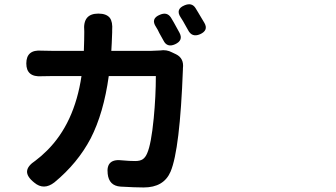

<svg xmlns="http://www.w3.org/2000/svg" viewBox="-20 -826 1540 880"><path d="M136.7 10.7Q102.5 -16.6 104 -41Q105.5 -65.4 142.6 -89.8Q168.9 -109.4 195.3 -135.7Q321.3 -260.7 353.5 -477.5H226.6Q192.4 -477.5 170.9 -476.6Q100.6 -471.7 100.6 -535.2Q100.6 -599.6 170.9 -593.8Q190.4 -592.8 226.6 -592.8H364.3Q366.2 -645.5 366.2 -675.8Q366.2 -679.7 366.2 -683.6Q358.4 -763.7 430.7 -763.7Q467.8 -763.7 483.4 -744.1Q497.1 -725.6 494.1 -686.5Q494.1 -682.6 494.1 -677.7Q492.2 -621.1 490.2 -592.8H669.9Q684.6 -592.8 713.9 -594.7Q743.2 -599.6 768.6 -585.9L787.1 -577.1Q824.2 -558.6 818.4 -512.7Q818.4 -510.7 818.4 -508.8Q804.7 -140.6 761.7 -39.1Q730.5 33.2 638.7 33.2Q600.6 33.2 532.2 29.3Q479.5 25.4 473.6 -29.3Q464.8 -101.6 543 -90.8Q574.2 -87.9 599.6 -87.9Q622.1 -87.9 634.3 -96.2Q646.5 -104.5 654.3 -123Q672.9 -164.1 684.6 -284.2Q694.3 -384.8 694.3 -477.5H585.9H478.5Q455.1 -307.6 395.5 -191.4Q335.9 -78.1 229.5 9.8Q180.7 47.9 136.7 10.7ZM728.5 -641.6Q726.6 -644.5 723.6 -650.4Q714.8 -667 710 -674.8Q708 -679.7 703.1 -689Q698.2 -698.2 695.3 -702.1Q668.9 -741.2 713.9 -758.8Q746.1 -772.5 763.7 -745.1Q767.6 -738.3 776.4 -723.6Q794.9 -691.4 802.7 -675.8Q821.3 -640.6 782.2 -623Q745.1 -606.4 728.5 -641.6ZM841.8 -688.5Q835.9 -698.2 824.2 -719.7Q822.3 -722.7 819.3 -728.5Q811.5 -741.2 807.6 -747.1Q783.2 -784.2 826.2 -801.8Q859.4 -815.4 876 -789.1Q879.9 -783.2 886.7 -771.5Q908.2 -736.3 917 -720.7Q936.5 -686.5 896.5 -668.9Q859.4 -653.3 841.8 -688.5Z"/></svg>

Font: Bpmf GenSen Rounded B
Style: B
Weight: 700
Foundry: But Ko
Version: Version 1.320